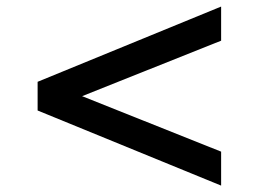

<svg xmlns="http://www.w3.org/2000/svg" viewBox="-20 -606 792 588"><path d="M657.2 -37.6 95.2 -267.6V-355.5L657.2 -585.9V-481.4L231.4 -311.5L657.2 -141.6Z"/></svg>

Font: Kameron
Style: Bold
Weight: 700
Designer: Vernon Adams
Foundry: Vernon Adams
Version: Version 1.100